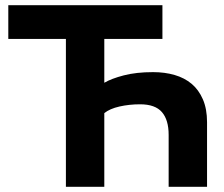

<svg xmlns="http://www.w3.org/2000/svg" viewBox="-20 -720 862 740"><path d="M382 0H234V-570H12V-700H606V-570H382V-401Q409 -417 457 -429.5Q505 -442 570 -442Q615 -442 653 -431Q691 -420 718.5 -397Q746 -374 762 -337Q778 -300 778 -249V0H630V-200Q630 -258 604 -288Q578 -318 520 -318Q478 -318 440.5 -309.5Q403 -301 382 -284Z"/></svg>

Font: PT Sans Caption
Style: Bold
Weight: 700
Designer: A.Korolkova, O.Umpeleva, V.Yefimov
Foundry: ParaType Ltd
Version: Version 2.003W OFL